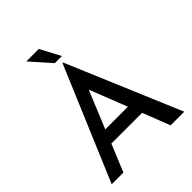

<svg xmlns="http://www.w3.org/2000/svg" viewBox="-252 -1064 1205 1205"><g transform="rotate(-45 350.0 -462.0)"><path d="M28 0 347 -755H353L672 0H551L480 -182H207L132 0ZM243 -272H444L346 -522ZM194 -924H305L376 -790H313Z"/></g></svg>

Font: Reem Kufi Ink
Style: Regular
Weight: 400
Designer: Khaled Hosny
Version: Version 1.7